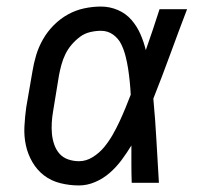

<svg xmlns="http://www.w3.org/2000/svg" viewBox="-20 -558 640 586"><path d="M221 8Q192 8 164 1Q136 -6 114.5 -22.5Q93 -39 79 -63Q65 -87 59 -114.5Q53 -142 54.5 -171.5Q56 -201 60 -230L79 -340Q83 -365 90.5 -390Q98 -415 111.5 -438.5Q125 -462 144.5 -481.5Q164 -501 187.5 -514Q211 -527 237 -532.5Q263 -538 288 -538Q315 -538 339.5 -527.5Q364 -517 381 -497.5Q398 -478 408.5 -454Q419 -430 425 -405Q436 -436 446.5 -467.5Q457 -499 467 -530H551Q525 -462 500 -393.5Q475 -325 448 -257Q454 -193 457.5 -128.5Q461 -64 465 0H382Q381 -29 381 -57.5Q381 -86 381 -114Q367 -91 351 -69.5Q335 -48 315 -30.5Q295 -13 270.5 -2.5Q246 8 221 8ZM221 -66Q243 -66 263 -78.5Q283 -91 297.5 -108.5Q312 -126 323.5 -146Q335 -166 344.5 -186.5Q354 -207 362.5 -227.5Q371 -248 379 -269Q378 -289 376 -309Q374 -329 371 -348.5Q368 -368 363 -387.5Q358 -407 349.5 -424Q341 -441 325 -452.5Q309 -464 288 -464Q272 -464 255 -460Q238 -456 224 -445.5Q210 -435 198.5 -421.5Q187 -408 179.5 -392.5Q172 -377 167.5 -360.5Q163 -344 160 -328L142 -218Q139 -201 138 -183.5Q137 -166 138.5 -149.5Q140 -133 145.5 -117Q151 -101 161.5 -89Q172 -77 188 -71.5Q204 -66 221 -66Z"/></svg>

Font: Iosevka Curly Slab Extended
Style: Italic
Weight: 400
Width: 7
Italic angle: -9°
Monospace: yes
Designer: Belleve Invis
Foundry: Belleve Invis
Version: Version 11.1.0; ttfautohint (v1.8.3)